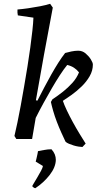

<svg xmlns="http://www.w3.org/2000/svg" viewBox="-20 -732 519 1011"><path d="M414 42Q407 42 394 40Q381 38 368 34Q355 30 343 25Q331 20 325 14Q316 -5 303.5 -32.5Q291 -60 279.5 -90Q268 -120 260 -148Q252 -176 248 -195L256 -209Q285 -228 312 -249.5Q339 -271 361.5 -296Q384 -321 396 -351Q385 -365 370 -375Q355 -385 334 -390Q316 -368 295.5 -336.5Q275 -305 253.5 -268Q232 -231 210 -191Q188 -151 168 -111L149 0H66L56 -16Q63 -45 71.5 -85.5Q80 -126 89 -175Q98 -224 107 -276.5Q116 -329 124.5 -381Q133 -433 139.5 -481.5Q146 -530 150.5 -570.5Q155 -611 156 -639L74 -651Q71 -664 72 -682Q97 -684 128.5 -688.5Q160 -693 191 -699Q222 -705 244 -712L258 -692Q235 -571 211.5 -443Q188 -315 169 -204L177 -202Q195 -237 213 -271.5Q231 -306 250 -339.5Q269 -373 287 -401.5Q305 -430 323 -453Q336 -457 355.5 -461Q375 -465 392 -465Q414 -465 431 -450.5Q448 -436 458.5 -419Q469 -402 469 -392Q469 -360 452 -330.5Q435 -301 409 -276Q383 -251 356.5 -232Q330 -213 311 -201Q318 -180 332 -150.5Q346 -121 363.5 -89Q381 -57 399 -27.5Q417 2 431 24ZM166 259Q162 259 156 254.5Q150 250 150 248Q150 246 158 233Q166 220 176.5 202Q187 184 196 167.5Q205 151 206 142L168 119Q169 115 172 103Q175 91 177.5 78.5Q180 66 180 64Q191 62 211 58Q231 54 251 54Q263 67 268.5 81Q274 95 274 110Q273 149 241.5 189.5Q210 230 166 259Z"/></svg>

Font: Labrada Medium
Style: Italic
Weight: 500
Italic angle: -7°
Designer: Mercedes Jáuregui
Foundry: Omnibus-Type Team
Version: Version 1.000